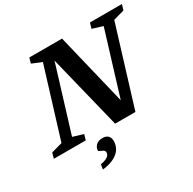

<svg xmlns="http://www.w3.org/2000/svg" viewBox="-221 -901 1346 1340"><g transform="rotate(-30 452.0 -231.0)"><path d="M598.5 -61.5 565 -57.5 740 -628.5 656.5 -654 669.5 -698H927L914 -654L825.5 -629L632 1.5H468.5L313 -628.5L335.5 -634.5L162 -69L245.5 -44L232.5 0H-24.5L-12 -44L76.5 -68.5L247 -623L168.5 -655.5L181 -698H444.5ZM270 103.5Q270 82.5 287.5 63.2Q305 44 342 44Q369.5 44 384.8 58.8Q400 73.5 400 102.5Q400 131 385.2 158.8Q370.5 186.5 334.5 207.2Q298.5 228 235 236.5L240 197.5Q271.5 192 287.8 183.5Q304 175 310.2 165Q316.5 155 316.5 145.5Q316.5 132 304.8 125Q293 118 281.5 113.5Q270 109 270 103.5Z"/></g></svg>

Font: Newsreader 9pt SemiBold
Style: Italic
Weight: 600
Italic angle: -17°
Designer: Hugues Gentile
Foundry: Production Type
Version: Version 1.003